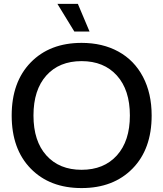

<svg xmlns="http://www.w3.org/2000/svg" viewBox="-20 -957 838 986"><path d="M398.9 -736.8Q506.8 -736.8 588.1 -692.1Q669.4 -647.5 714.1 -562.7Q758.8 -478 758.8 -363.8Q758.8 -191.4 660.6 -91.3Q562.5 8.8 398.9 8.8Q235.4 8.8 137.7 -91.3Q40 -191.4 40 -363.8Q40 -536.1 137.9 -636.5Q235.8 -736.8 398.9 -736.8ZM151.9 -363.8Q151.9 -232.4 218.3 -158.7Q284.7 -85 398.9 -85Q513.7 -85 580.3 -158.9Q647 -232.9 647 -363.8Q647 -495.1 580.3 -569.1Q513.7 -643.1 398.9 -643.1Q284.2 -643.1 218 -569.3Q151.9 -495.6 151.9 -363.8ZM274.9 -937H379.9L439.9 -794.9H361.8Z"/></svg>

Font: Lumene Sans Medium
Style: Regular
Weight: 500
Designer: Deni Anggara
Version: Version 1.003;Glyphs 3.1.2 (3151)